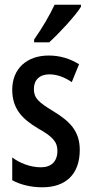

<svg xmlns="http://www.w3.org/2000/svg" viewBox="-20 -786 389 816"><path d="M324 -757V-766H212C191 -721 162 -671 125 -618V-606H189C231 -644 298 -716 324 -757ZM319 -149C319 -231 274 -272 207 -313C143 -352 124 -369 124 -408C124 -446 148 -470 190 -470C223 -470 256 -457 285 -437L316 -513C277 -537 235 -550 187 -550C93 -550 32 -493 32 -405C32 -323 75 -280 142 -240C205 -205 224 -182 224 -145C224 -100 198 -75 154 -75C109 -75 63 -93 32 -117V-20C65 -2 109 10 160 10C260 10 319 -46 319 -149Z"/></svg>

Font: Noto Sans Myanmar ExtraCondensed Medium
Style: Regular
Weight: 500
Width: 2
Designer: Monotype Design Team
Foundry: Monotype Imaging Inc.
Version: Version 2.107